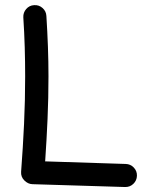

<svg xmlns="http://www.w3.org/2000/svg" viewBox="-20 -709 604 764"><path d="M115.7 -688.5Q134.8 -689.9 149.2 -677.2Q163.6 -664.6 164.6 -645.5Q168.5 -583.5 170.7 -523.7Q172.9 -463.9 172.9 -405.3Q172.9 -319.8 169.2 -235.6Q165.5 -151.4 159.7 -66.9L480 -56.6Q499 -56.2 512.2 -42.5Q525.4 -28.8 524.9 -9.8Q524.4 9.3 510.7 22.5Q497.1 35.6 478 35.2L108.9 23.9Q91.3 23.4 76.9 9Q62.5 -5.4 64 -25.4Q71.3 -121.6 75.7 -215.8Q80.1 -310.1 80.1 -405.3Q80.1 -462.9 78.4 -521Q76.7 -579.1 72.8 -639.6Q71.8 -658.7 84.2 -673.1Q96.7 -687.5 115.7 -688.5Z"/></svg>

Font: Mikhak-FD Medium
Style: Regular
Weight: 500
Designer: Amin Abedi
Version: Version 3.2